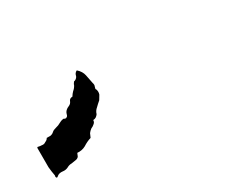

<svg xmlns="http://www.w3.org/2000/svg" viewBox="-418 -100 462 385"><g transform="rotate(-30 -187.0 93.0)"><path d="M-227.5 9.8Q-227.5 9.8 -227.5 9.8Q-227.5 9.8 -227.5 9.8Q-218.8 17.6 -216.8 27.3Q-214.8 37.1 -212.9 46.9Q-211.9 49.8 -211.9 52.7Q-212.9 56.6 -213.9 59.6Q-213.9 60.5 -213.9 60.5Q-213.9 61.5 -212.9 62.5Q-211.9 65.4 -211.9 68.4Q-211.9 71.3 -212.9 74.2Q-215.8 79.1 -218.8 84Q-224.6 88.9 -229.5 93.8Q-235.4 98.6 -237.3 105.5Q-239.3 108.4 -242.2 110.4Q-245.1 112.3 -249 112.3Q-249 117.2 -252.9 120.1Q-255.9 123 -260.7 125Q-264.6 127.9 -267.6 131.8Q-269.5 135.7 -271.5 140.6Q-281.2 143.6 -290 149.4Q-298.8 154.3 -309.6 153.3Q-310.5 156.2 -312.5 160.2Q-314.5 163.1 -318.4 164.1Q-324.2 165 -330.1 166Q-335.9 166 -340.8 168.9Q-346.7 171.9 -353.5 170.9Q-361.3 169.9 -366.2 173.8Q-368.2 175.8 -369.1 175.8Q-370.1 175.8 -371.1 174.8Q-372.1 172.9 -371.1 169.9Q-373 160.2 -374 149.4Q-374 138.7 -374 127.9Q-374 127 -374 125Q-374 124 -374 122.1Q-374 122.1 -374 122.1Q-374 122.1 -374 121.1Q-374 118.2 -374 114.3Q-374 111.3 -374 107.4Q-374 106.4 -374 105.5Q-374 102.5 -371.1 103.5Q-367.2 104.5 -363.3 104.5Q-358.4 105.5 -354.5 102.5Q-349.6 100.6 -347.7 96.7Q-343.8 96.7 -338.9 96.7Q-334 95.7 -331.1 92.8Q-329.1 90.8 -326.2 89.8Q-324.2 88.9 -320.3 87.9Q-315.4 86.9 -310.5 84Q-305.7 81.1 -299.8 80.1Q-294.9 83 -293 81.1Q-290 80.1 -289.1 75.2Q-288.1 71.3 -285.2 68.4Q-282.2 65.4 -277.3 63.5Q-272.5 61.5 -270.5 56.6Q-268.6 50.8 -261.7 50.8Q-258.8 45.9 -254.9 42Q-250 38.1 -247.1 32.2Q-247.1 30.3 -245.1 28.3Q-244.1 25.4 -241.2 25.4Q-235.4 22.5 -234.4 17.6Q-233.4 12.7 -228.5 9.8Q-228.5 9.8 -228.5 9.8Q-228.5 9.8 -228.5 9.8Q-227.5 9.8 -227.5 9.8Z"/></g></svg>

Font: YzWr
Style: Regular
Weight: 400
Version: Version 1.0